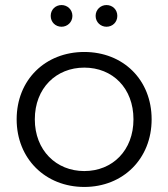

<svg xmlns="http://www.w3.org/2000/svg" viewBox="-20 -736 667 761"><path d="M402 -630C426 -630 445 -648 445 -673C445 -698 426 -716 402 -716C379 -716 359 -698 359 -673C359 -648 379 -630 402 -630ZM224 -630C247 -630 267 -648 267 -673C267 -698 247 -716 224 -716C200 -716 181 -698 181 -673C181 -648 200 -630 224 -630ZM314 5C468 5 581 -107 581 -263C581 -420 468 -530 314 -530C160 -530 46 -420 46 -263C46 -107 160 5 314 5ZM314 -58C203 -58 118 -140 118 -263C118 -387 203 -468 314 -468C426 -468 509 -387 509 -263C509 -140 426 -58 314 -58Z"/></svg>

Font: Montserrat Z
Style: Regular
Weight: 400
Designer: Julieta Ulanovsky
Foundry: Julieta Ulanovsky
Version: Version 8.000